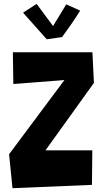

<svg xmlns="http://www.w3.org/2000/svg" viewBox="-20 -982 527 991"><path d="M454.6 -27.8 456.5 -206.1H214.8L464.8 -554.2L457 -712.4H46.4L48.8 -548.3L312.5 -568.8L26.9 -186L44.4 -10.7ZM221.2 -779.3 300.3 -790.5C333 -835 364.7 -880.4 394 -927.2L321.8 -959.5L253.9 -847.7L168.9 -961.9L99.1 -916.5Z"/></svg>

Font: Luckiest Guy
Style: Regular
Weight: 400
Designer: Astigmatic (AOETI)
Foundry: Astigmatic (AOETI)
Version: Version 1.001